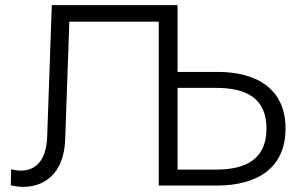

<svg xmlns="http://www.w3.org/2000/svg" viewBox="-20 -720 1177 745"><path d="M596 0H821C978 0 1088 -68 1088 -221C1088 -373 979 -441 824 -441H669V-700H181L163 -188C159 -95 117 -58 61 -58C49 -58 36 -60 23 -63L22 -1C38 3 54 5 71 5C149 5 228 -43 233 -179L249 -636H596ZM819 -62H669V-379H819C937 -379 1014 -338 1014 -221C1014 -104 936 -62 819 -62Z"/></svg>

Font: Chess Sans
Style: Regular
Weight: 400
Designer: Wolf Bōese
Foundry: Wolf Bōese
Version: Version 7.223;Glyphs 3.3 (3306)